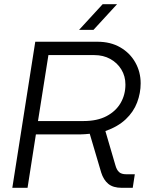

<svg xmlns="http://www.w3.org/2000/svg" viewBox="-20 -900 715 920"><path d="M39 0 149 -700H447Q510 -700 556.5 -673Q603 -646 628.5 -600.5Q654 -555 654 -501Q654 -454 637 -409Q620 -364 582.5 -328.5Q545 -293 485 -272L533 -108Q539 -86 550.5 -75.5Q562 -65 585 -65H626L616 0H564Q522 0 499 -19Q476 -38 465 -73L410 -259Q398 -258 387 -257Q376 -256 365 -256H152L112 0ZM162 -320H380Q446 -320 490.5 -343.5Q535 -367 558 -406.5Q581 -446 581 -495Q581 -535 561.5 -567Q542 -599 508.5 -617.5Q475 -636 432 -636H212ZM359 -757 472 -880H541L428 -757Z"/></svg>

Font: MuseoModerno Light
Style: Italic
Weight: 300
Italic angle: -9°
Designer: Pablo Cosgaya, Héctor Gatti, Marcela Romero, and the Authors of The MuseoModerno Project.
Foundry: Omnibus-Type Team
Version: Version 1.003